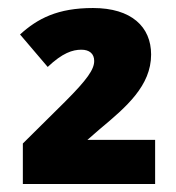

<svg xmlns="http://www.w3.org/2000/svg" viewBox="-20 -875 440 479"><path d="M367 -416V-526H198L229 -553C295 -608 357 -661 357 -739C357 -808 308 -855 212 -855C124 -855 74 -829 30 -789L99 -708C136 -743 161 -751 183 -751C203 -751 215 -741 215 -723C215 -702 198 -677 142 -621L37 -517V-416Z"/></svg>

Font: Noto Sans UI Black
Style: Regular
Weight: 900
Designer: Monotype Design Team
Foundry: Monotype Imaging Inc.
Version: Version 1.901